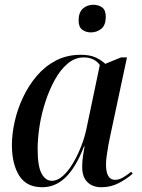

<svg xmlns="http://www.w3.org/2000/svg" viewBox="-20 -776 596 806"><path d="M157 10Q91 10 60.5 -39Q30 -88 30 -167Q30 -213 41.5 -265Q53 -317 76.5 -367Q100 -417 134.5 -457.5Q169 -498 215 -522Q261 -546 319 -546Q357 -546 381 -535Q405 -524 422 -508L488 -535H513L442 -202Q439 -189 435 -167Q431 -145 428 -123Q425 -101 425 -86Q425 -21 463 -21Q479 -21 495.5 -30.5Q512 -40 531 -55L537 -47Q515 -27 480.5 -8.5Q446 10 406 10Q368 10 346.5 -12Q325 -34 325 -75Q325 -98 328 -118Q331 -138 335 -162H333Q299 -74 256 -32Q213 10 157 10ZM198 -17Q221 -17 244 -37.5Q267 -58 286.5 -91Q306 -124 321 -162.5Q336 -201 343 -236L399 -503Q388 -519 370.5 -527Q353 -535 332 -535Q295 -535 264.5 -509.5Q234 -484 210.5 -441.5Q187 -399 170.5 -348.5Q154 -298 146 -246.5Q138 -195 138 -151Q138 -78 154.5 -47.5Q171 -17 198 -17ZM362 -640Q340 -640 325 -651.5Q310 -663 310 -690Q310 -724 328 -740Q346 -756 372 -756Q393 -756 408.5 -745Q424 -734 424 -706Q424 -670 405 -655Q386 -640 362 -640Z"/></svg>

Font: Noto Serif Display SemiCondensed Medium
Style: Italic
Weight: 500
Width: 4
Italic angle: -12°
Designer: Monotype Design Team
Foundry: Monotype Imaging Inc.
Version: Version 2.009